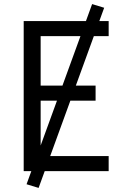

<svg xmlns="http://www.w3.org/2000/svg" viewBox="-20 -838 640 940"><path d="M96 0V-735H512V-661H179V-419H448V-345H179V-74H512V0ZM169 82 110 64 431 -818 490 -800Z"/></svg>

Font: Zed Mono Extended
Style: Regular
Weight: 400
Width: 7
Monospace: yes
Designer: Belleve Invis
Foundry: Belleve Invis
Version: Version 1.0.0; ttfautohint (v1.8.4)